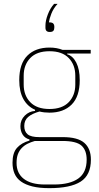

<svg xmlns="http://www.w3.org/2000/svg" viewBox="-20 -765 514 997"><path d="M452 64Q452 144 399 178Q346 212 236 212Q184 212 148 203Q112 194 89 177.5Q66 161 55.5 136.5Q45 112 45 80Q45 29 68 3Q91 -23 133 -35V-41Q110 -47 98 -65.5Q86 -84 86 -110Q86 -142 108.5 -164.5Q131 -187 162 -189V-195Q123 -212 101.5 -250.5Q80 -289 80 -349Q80 -434 122 -476Q164 -518 237 -518Q275 -518 305 -506H451V-487H329V-483Q358 -475 376 -440Q394 -405 394 -349Q394 -264 352 -222Q310 -180 237 -180Q209 -180 185 -186Q146 -175 126 -157.5Q106 -140 106 -111Q106 -82 123.5 -67.5Q141 -53 184 -53H306Q384 -53 418 -23Q452 7 452 64ZM237 -199Q303 -199 337 -234.5Q371 -270 371 -326V-372Q371 -428 337 -463.5Q303 -499 237 -499Q171 -499 137 -463.5Q103 -428 103 -372V-326Q103 -270 137 -234.5Q171 -199 237 -199ZM430 64Q430 15 403 -9Q376 -33 304 -33H161Q140 -27 123 -18.5Q106 -10 93 3.5Q80 17 73 35.5Q66 54 66 81Q66 135 104 164Q142 193 212 193H261Q343 193 386.5 162Q430 131 430 64ZM238 -599Q216 -599 216 -621V-632Q216 -658 228.5 -690.5Q241 -723 261 -745H279Q257 -721 246.5 -693.5Q236 -666 234 -649Q251 -649 256.5 -643Q262 -637 262 -629V-621Q262 -611 257 -605Q252 -599 238 -599Z"/></svg>

Font: IBM Plex Sans Cond Thin
Style: Regular
Weight: 100
Width: 3
Designer: Mike Abbink, Paul van der Laan, Pieter van Rosmalen
Foundry: Bold Monday
Version: Version 1.3